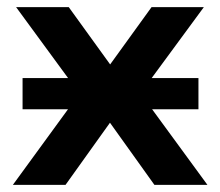

<svg xmlns="http://www.w3.org/2000/svg" viewBox="-20 -516 614 536"><path d="M16 0 226 -288 228 -219 25 -496H172L297 -323H278L403 -496H549L346 -220L349 -287L559 0H411L278 -186H296L163 0ZM43 -211V-298H534V-211Z"/></svg>

Font: Nunito Sans 9pt
Style: Bold
Weight: 700
Version: Version 3.101;gftools[0.9.27]